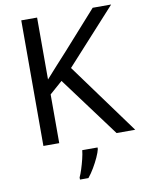

<svg xmlns="http://www.w3.org/2000/svg" viewBox="-100 -784 818 1075"><g transform="rotate(-10 309.5 -246.5)"><path d="M619 0H513L260 -341L187 -277V0H97V-714H187V-362Q217 -396 248 -430Q279 -464 310 -498L503 -714H608L325 -403ZM394 70Q390 88 377.5 115.5Q365 143 348.5 171Q332 199 314 221H266V209Q274 192 282.5 165.5Q291 139 298 110.5Q305 82 307 61H394Z"/></g></svg>

Font: Noto Sans Kharoshthi
Style: Regular
Weight: 400
Designer: Monotype Design Team
Foundry: Monotype Imaging Inc.
Version: Version 2.004; ttfautohint (v1.8.4.7-5d5b)